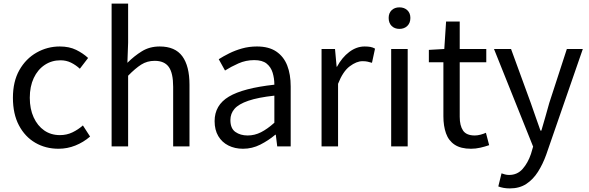

<svg xmlns="http://www.w3.org/2000/svg" viewBox="-20 -816 3281 1070"><path d="M306 13Q234 13 176.5 -20.5Q119 -54 85.5 -117.5Q52 -181 52 -271Q52 -362 88 -425.5Q124 -489 184 -523Q244 -557 313 -557Q366 -557 404.5 -538Q443 -519 471 -493L425 -433Q402 -454 375.5 -467Q349 -480 317 -480Q268 -480 229 -454Q190 -428 168 -381Q146 -334 146 -271Q146 -209 167.5 -162Q189 -115 226.5 -89Q264 -63 314 -63Q352 -63 384 -78.5Q416 -94 442 -117L482 -55Q445 -23 400 -5Q355 13 306 13Z M602 0V-796H694V-578L690 -466Q728 -504 771 -530.5Q814 -557 870 -557Q956 -557 996 -502.5Q1036 -448 1036 -344V0H945V-332Q945 -409 920.5 -443Q896 -477 842 -477Q800 -477 767 -456Q734 -435 694 -394V0Z M1334 13Q1289 13 1253 -5Q1217 -23 1196.5 -57.5Q1176 -92 1176 -141Q1176 -230 1255.5 -277.5Q1335 -325 1509 -344Q1509 -379 1499.5 -410.5Q1490 -442 1466 -461.5Q1442 -481 1397 -481Q1350 -481 1308.5 -462.5Q1267 -444 1234 -423L1199 -486Q1224 -502 1257 -518.5Q1290 -535 1329 -546Q1368 -557 1412 -557Q1478 -557 1519.5 -529Q1561 -501 1580.5 -451.5Q1600 -402 1600 -334V0H1525L1517 -65H1514Q1476 -33 1430.5 -10Q1385 13 1334 13ZM1360 -61Q1399 -61 1434.5 -79Q1470 -97 1509 -132V-283Q1418 -273 1364 -254.5Q1310 -236 1287 -209.5Q1264 -183 1264 -147Q1264 -100 1292 -80.5Q1320 -61 1360 -61Z M1772 0V-543H1847L1856 -444H1858Q1886 -496 1926.5 -526.5Q1967 -557 2012 -557Q2031 -557 2044.5 -554.5Q2058 -552 2070 -545L2053 -466Q2039 -470 2028 -472.5Q2017 -475 2000 -475Q1967 -475 1929 -446.5Q1891 -418 1864 -349V0Z M2160 0V-543H2252V0ZM2206 -655Q2179 -655 2162.5 -671.5Q2146 -688 2146 -716Q2146 -743 2162.5 -759Q2179 -775 2206 -775Q2233 -775 2250 -759Q2267 -743 2267 -716Q2267 -688 2250 -671.5Q2233 -655 2206 -655Z M2605 13Q2548 13 2514 -9.5Q2480 -32 2465.5 -73Q2451 -114 2451 -168V-469H2370V-538L2456 -543L2466 -696H2542V-543H2690V-469H2542V-165Q2542 -116 2560.5 -88.5Q2579 -61 2626 -61Q2641 -61 2658 -65.5Q2675 -70 2688 -76L2706 -7Q2683 1 2657 7Q2631 13 2605 13Z M2821 234Q2802 234 2786 231Q2770 228 2757 223L2775 150Q2783 153 2794 156Q2805 159 2817 159Q2863 159 2892.5 125.5Q2922 92 2939 42L2951 1L2733 -543H2828L2938 -242Q2951 -206 2964.5 -166Q2978 -126 2992 -88H2997Q3008 -126 3019.5 -165.5Q3031 -205 3041 -242L3139 -543H3228L3024 46Q3005 99 2978 141.5Q2951 184 2913 209Q2875 234 2821 234Z"/></svg>

Font: Noto Sans HK Thin
Style: Regular
Weight: 400
Version: Version 2.004-H2;hotconv 1.0.118;makeotfexe 2.5.65603